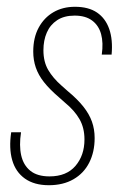

<svg xmlns="http://www.w3.org/2000/svg" viewBox="-20 -540 367 566"><path d="M124 6Q81 6 53.5 -13.5Q26 -33 16 -68Q6 -103 13 -150H42Q36 -111 42.5 -82Q49 -53 69.5 -36.5Q90 -20 126 -20Q176 -20 202.5 -51Q229 -82 229 -129Q229 -163 214.5 -188.5Q200 -214 172 -237L154 -253Q126 -277 109.5 -298Q93 -319 85.5 -341Q78 -363 78 -388Q78 -429 94 -458.5Q110 -488 137.5 -504Q165 -520 201 -520Q241 -520 266 -503Q291 -486 302 -454.5Q313 -423 309 -379H280Q285 -414 278 -439.5Q271 -465 251.5 -479.5Q232 -494 200 -494Q169 -494 148.5 -480.5Q128 -467 118 -444Q108 -421 108 -392Q108 -358 122 -334Q136 -310 161 -288L179 -272Q208 -248 225.5 -226Q243 -204 251 -181.5Q259 -159 259 -133Q259 -92 243 -60.5Q227 -29 196.5 -11.5Q166 6 124 6Z"/></svg>

Font: Hubot Sans Condensed ExtraLight
Style: Italic
Weight: 200
Width: 3
Italic angle: -12.0243°
Designer: Deni Anggara
Foundry: GitHub, Inc., Subsidiary of Microsoft Corporation
Version: Version 2.000